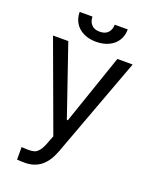

<svg xmlns="http://www.w3.org/2000/svg" viewBox="-165 -796 858 1084"><g transform="rotate(20 264.5 -254.0)"><path d="M74.2 197.3V122.1L89.8 123Q97.7 124 115.2 124Q136.7 124 150.9 119.6Q165 115.2 179.2 97.7Q193.4 80.1 206.1 43.9L221.7 3.9L25.4 -530.3H117.2L261.7 -109.4H267.6L412.1 -530.3H503.9L279.3 76.2Q255.9 137.7 216.8 168.5Q177.7 199.2 121.1 199.2Q95.7 199.2 74.2 197.3ZM264.6 -580.1Q221.7 -580.1 189 -596.2Q156.2 -612.3 138.7 -641.1Q121.1 -669.9 121.1 -707H198.2Q198.2 -678.7 214.8 -659.7Q231.4 -640.6 264.6 -640.6Q298.8 -640.6 315.4 -659.7Q332 -678.7 332 -707H410.2Q410.2 -669.9 392.6 -641.1Q375 -612.3 341.8 -596.2Q308.6 -580.1 264.6 -580.1Z"/></g></svg>

Font: Pretendard GOV Variable
Style: Regular
Weight: 400
Designer: Base glyphs from Inter by Rasmus Andersson; Hangul glyphs from Noto Sans CJK(Source Han Sans) by Jang Soo-young and Kang
Foundry: Kil Hyung-jin
Version: Version 1.307;Glyphs 3.2 (3192)